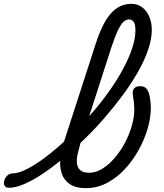

<svg xmlns="http://www.w3.org/2000/svg" viewBox="-220 -959 854 998"><path d="M-172 17Q-191 17 -196.5 5.5Q-202 -6 -198 -20.5Q-194 -35 -182 -46.5Q-170 -58 -153 -58Q-128 -58 -92 -74.5Q-56 -91 -12.5 -121Q31 -151 78.5 -192Q126 -233 174.5 -281.5Q223 -330 268.5 -383.5Q314 -437 352.5 -492Q391 -547 420.5 -602Q450 -657 467 -708Q484 -759 484 -803Q484 -817 496.5 -824Q509 -831 526.5 -831Q544 -831 556.5 -824Q569 -817 569 -803Q569 -757 550.5 -702Q532 -647 498.5 -587.5Q465 -528 420 -467Q375 -406 323.5 -346.5Q272 -287 216.5 -233.5Q161 -180 106 -134Q51 -88 -0.5 -54Q-52 -20 -96 -1.5Q-140 17 -172 17ZM226 19Q174 19 143.5 -1.5Q113 -22 101.5 -55.5Q90 -89 93 -129.5Q96 -170 109 -211L278 -733Q313 -841 357 -890Q401 -939 463 -939Q495 -939 518.5 -921.5Q542 -904 555.5 -873.5Q569 -843 569 -803Q569 -784 556.5 -775Q544 -766 526.5 -766Q509 -766 496.5 -775Q484 -784 484 -803Q484 -819 481 -831Q478 -843 470.5 -850.5Q463 -858 450 -858Q436 -858 422.5 -846Q409 -834 394 -803.5Q379 -773 360 -716L199 -217Q191 -190 184.5 -163Q178 -136 179.5 -113Q181 -90 196 -75.5Q211 -61 244 -61Q278 -61 312 -82Q346 -103 376 -138Q406 -173 429 -216Q452 -259 465 -304.5Q478 -350 478 -390Q478 -404 476.5 -421.5Q475 -439 472 -456Q468 -475 471 -487Q474 -499 484 -505Q494 -511 510 -511Q528 -511 539.5 -500Q551 -489 557 -463Q559 -455 560.5 -444.5Q562 -434 563 -422.5Q564 -411 564 -399Q564 -347 547.5 -290.5Q531 -234 500.5 -179Q470 -124 428 -79Q386 -34 335 -7.5Q284 19 226 19Z"/></svg>

Font: Playwrite DE LA
Style: Regular
Weight: 400
Designer: Veronika Burian, José Scaglione
Foundry: TypeTogether
Version: Version 1.002